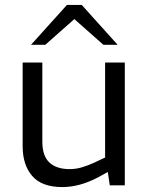

<svg xmlns="http://www.w3.org/2000/svg" viewBox="-20 -753 607 780"><path d="M233 7Q150 7 111 -38Q72 -83 72 -159V-499H152V-177Q152 -120 180.5 -93Q209 -66 263 -66Q288 -66 312 -73Q336 -80 362 -92L407 -113V-499H487V0H426L415 -74L432 -62L381 -34Q342 -13 305 -3Q268 7 233 7ZM400 -571 269 -687 252 -733H312L458 -571ZM106 -571 252 -733H312L295 -687L164 -571Z"/></svg>

Font: REM Light
Style: Regular
Weight: 300
Designer: Octavio Pardo
Foundry: Ashler Design
Version: Version 1.005;gftools[0.9.28]